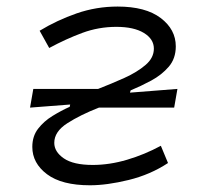

<svg xmlns="http://www.w3.org/2000/svg" viewBox="-20 -547 626 577"><path d="M250.5 9.8Q165.5 9.8 121.3 -23.4Q77.1 -56.6 77.1 -105.5Q77.1 -137.7 94.5 -160.2Q111.8 -182.6 137.7 -198.5Q163.6 -214.4 189.5 -226.1L190.9 -232.9L70.3 -223.6L80.1 -279.8H274.9Q314.9 -295.4 353.5 -312.7Q392.1 -330.1 417.2 -351.6Q442.4 -373 442.4 -400.9Q442.4 -429.7 412.4 -448Q382.3 -466.3 329.6 -466.3Q276.4 -466.3 227.5 -448.2Q178.7 -430.2 127.9 -402.8L99.1 -454.6Q151.4 -486.3 210.4 -506.8Q269.5 -527.3 333.5 -527.3Q417.5 -527.3 462.9 -492.9Q508.3 -458.5 508.3 -407.7Q508.3 -371.1 487.1 -346.4Q465.8 -321.8 434.6 -304.9Q403.3 -288.1 372.6 -275.4L370.6 -268.6L513.2 -279.8L503.4 -223.6H277.3Q221.2 -201.7 182.1 -176.5Q143.1 -151.4 143.1 -117.7Q143.1 -90.8 171.9 -71Q200.7 -51.3 258.8 -51.3Q309.1 -51.3 361.8 -66.9Q414.6 -82.5 463.4 -108.9L484.9 -57.1Q431.6 -22 366.5 -6.1Q301.3 9.8 250.5 9.8Z"/></svg>

Font: Cascadia Mono Light
Style: Italic
Weight: 300
Italic angle: -10°
Monospace: yes
Designer: Aaron Bell
Foundry: Saja Typeworks
Version: Version 2404.023; ttfautohint (v1.8.4)